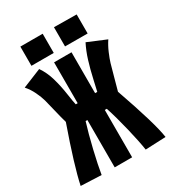

<svg xmlns="http://www.w3.org/2000/svg" viewBox="-205 -906 915 1015"><g transform="rotate(-30 253.0 -398.5)"><path d="M285.2 -799.8 422.9 -798.3V-682.1L285.2 -682.6ZM80.1 -799.8H216.3V-682.6H80.1ZM311.5 -286.6H299.3V2.4H192.9V-286.6H182.1Q162.1 -222.7 141.8 -137Q121.6 -51.3 112.8 2.9L-12.2 -2.4Q10.7 -111.8 89.4 -335Q80.1 -366.7 68.8 -414.6Q57.6 -462.4 50.8 -487.5Q43.9 -512.7 28.8 -544.2Q13.7 -575.7 -8.3 -600.6L106.9 -647.5Q133.3 -609.4 147.5 -560.5Q161.6 -511.7 169.4 -457.8Q177.2 -403.8 181.2 -389.2H192.9V-638.7H299.3V-389.2H312.5Q314.9 -398.4 327.6 -455.6Q340.3 -512.7 355 -560.1Q369.6 -607.4 390.1 -647.5L502 -600.6Q483.9 -573.7 470 -541Q456.1 -508.3 449.5 -486.1Q442.9 -463.9 429.2 -413.1Q415.5 -362.3 407.7 -335Q494.1 -89.4 505.9 -2.4L381.8 2.9Q374.5 -47.9 353.5 -135.3Q332.5 -222.7 311.5 -286.6Z"/></g></svg>

Font: Fantasque Sans Mono
Style: Bold
Weight: 700
Monospace: yes
Designer: Jany Belluz
Version: Version 1.8.0 ; ttfautohint (v1.8.2)